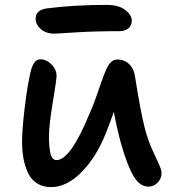

<svg xmlns="http://www.w3.org/2000/svg" viewBox="-20 -764 707 781"><path d="M202.1 -627Q167.5 -627 146.2 -645.5Q125 -664.1 125 -688Q125 -724.1 171.9 -730Q282.7 -744.1 412.1 -744.1Q463.4 -744.1 489.7 -723.4Q516.1 -702.6 516.1 -680.2Q516.1 -660.6 502.4 -648.9Q488.8 -637.2 464.8 -637.2Q365.7 -637.2 285.2 -632.1Q204.6 -627 202.1 -627ZM188 -2.9Q153.8 -2.9 129.6 -18.8Q105.5 -34.7 93 -62.5Q80.6 -90.3 75.2 -120.8Q69.8 -151.4 69.8 -188Q69.8 -237.8 80.1 -322.5Q90.3 -407.2 100.1 -451.2Q112.3 -522.9 143.1 -522.9Q168.5 -522.9 189.2 -502.4Q210 -481.9 210 -455.1Q210 -439.5 194.6 -346.9Q179.2 -254.4 179.2 -210Q179.2 -166 185.3 -139.4Q191.4 -112.8 210 -112.8Q266.6 -112.8 344.2 -301.8Q357.9 -332 371.1 -369.4Q384.3 -406.7 392.6 -431.2Q400.9 -455.6 410.4 -477.8Q419.9 -500 431.2 -511Q442.4 -522 457 -522Q485.4 -522 504.9 -503.7Q524.4 -485.4 528.8 -455.1Q551.3 -312 568.8 -243.2Q580.6 -197.8 598.1 -158Q615.7 -118.2 626.5 -95.9Q637.2 -73.7 637.2 -60.1Q637.2 -37.6 621.3 -21.2Q605.5 -4.9 584 -4.9Q548.8 -4.9 523.7 -46.9Q498.5 -88.9 474.1 -173.8Q458.5 -227.5 442.9 -309.1Q430.2 -271 410.2 -221.2Q371.1 -123.5 311 -63.2Q251 -2.9 188 -2.9Z"/></svg>

Font: Shantell Sans Bouncy
Style: Regular
Weight: 500
Designer: Stephen Nixon, Anya Danilova, Shantell Martin
Foundry: Arrow Type
Version: Version 1.006;[9816181b4]